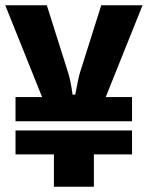

<svg xmlns="http://www.w3.org/2000/svg" viewBox="-24 -710 562 730"><path d="M378 -341H478V-249H35V-341H136L-4 -690H154L234 -437Q244 -408 252 -350H262Q274 -415 281 -437L361 -690H518ZM35 -214H478V-123H333V0H181V-123H35Z"/></svg>

Font: exo2condensed_b
Style: Bold
Weight: 700
Width: 3
Designer: Natanael Gama
Version: Version 1.001;PS 001.001;hotconv 1.0.70;makeotf.lib2.5.58329